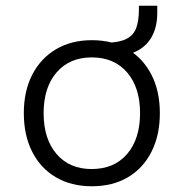

<svg xmlns="http://www.w3.org/2000/svg" viewBox="-20 -641 640 669"><path d="M300 8Q228 8 174.5 -23.5Q121 -55 92 -112.5Q63 -170 63 -247Q63 -323 92 -380Q121 -437 174.5 -469Q228 -501 300 -501Q373 -501 426 -469Q479 -437 508 -380Q537 -323 537 -247Q537 -170 508 -112.5Q479 -55 426 -23.5Q373 8 300 8ZM299 -52Q378 -52 423 -104.5Q468 -157 468 -247Q468 -336 423 -388.5Q378 -441 300 -441Q222 -441 177 -388.5Q132 -336 132 -247Q132 -157 177 -104.5Q222 -52 299 -52ZM386 -445 352 -469V-492Q397 -493 421.5 -506Q446 -519 455 -544.5Q464 -570 464 -607V-621H528V-597Q528 -551 511.5 -518Q495 -485 463 -466.5Q431 -448 386 -445Z"/></svg>

Font: Nunito Sans 8pt Light
Style: Regular
Weight: 300
Version: Version 3.101;gftools[0.9.27]